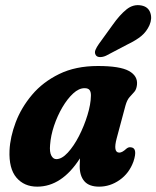

<svg xmlns="http://www.w3.org/2000/svg" viewBox="-20 -706 599 736"><path d="M427.5 -176.5Q412.5 -121 437.5 -121Q448.5 -121 464.5 -136Q472.5 -142.5 480 -141.5Q509.5 -140.5 491.5 -86.5Q475 -41.5 438.5 -16Q402 9.5 360 9.5Q321.5 9.5 303.5 -11.2Q285.5 -32 285.5 -68.5Q285.5 -84 286.5 -99Q217 9.5 122.5 9.5Q72.5 9.5 43 -25.2Q13.5 -60 16.5 -129.5Q19 -181 40.2 -237.2Q61.5 -293.5 102.8 -342.5Q144 -391.5 206.8 -422.2Q269.5 -453 355.5 -453Q440 -453 474.5 -433.8Q509 -414.5 505 -380.5Q503 -363 494.8 -353.8Q486.5 -344.5 476.8 -333.8Q467 -323 461 -301.5ZM172 -150.5Q169.5 -123 176.8 -109.5Q184 -96 196 -96Q217 -96 240 -121Q263 -146 282.8 -184.5Q302.5 -223 315.2 -264.5Q328 -306 328.5 -339Q329 -352.5 323.8 -360.2Q318.5 -368 304 -368Q282.5 -368 260.5 -347.8Q238.5 -327.5 219.2 -294.8Q200 -262 187.2 -224Q174.5 -186 172 -150.5ZM412.5 -611.5Q438.5 -648.5 464.8 -669.8Q491 -691 522 -685Q548 -680 556 -657.5Q564 -635 553 -609.5Q542 -585 522 -568.2Q502 -551.5 466.5 -534.5L386.5 -492.5Q374.5 -487 363 -487.2Q351.5 -487.5 347 -495Q341.5 -504 346 -514.8Q350.5 -525.5 359 -537.5Z"/></svg>

Font: Fraunces 144pt S100
Style: Bold Italic
Weight: 700
Italic angle: -16°
Version: Version 1.000; ttfautohint (v1.8.3)